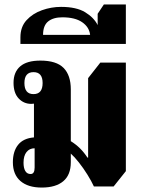

<svg xmlns="http://www.w3.org/2000/svg" viewBox="-20 -834 639 865"><path d="M168 11Q106 11 72 -18.5Q38 -48 38 -103Q38 -152 61.5 -181.5Q85 -211 133 -215V-367Q127 -366 121 -366Q87 -366 64 -390.5Q41 -415 41 -461Q41 -509 71 -535Q101 -561 162 -561Q234 -561 266.5 -528Q299 -495 299 -431V-198Q323 -183 341 -165Q359 -147 374 -124H377V-482L432 -552H547V-63L492 6H403Q392 -18 374 -47Q356 -76 335.5 -102Q315 -128 299 -142V-103Q299 -46 265 -17.5Q231 11 168 11ZM131 -410Q172 -410 172 -460Q172 -509 131 -509Q90 -509 90 -460Q90 -410 131 -410ZM118 -50Q136 -50 136 -79V-166Q113 -166 99.5 -149Q86 -132 86 -101Q86 -77 94 -63.5Q102 -50 118 -50Z M72 -636V-666Q72 -713 99.5 -743Q127 -773 169 -788Q211 -803 255 -803Q324 -803 363.5 -779Q403 -755 420 -721V-772L448 -814H547V-636ZM174 -677H386Q382 -712 350 -734Q318 -756 261 -756Q220 -756 197 -737.5Q174 -719 174 -677Z"/></svg>

Font: Noto Serif Thai Condensed Black
Style: Regular
Weight: 900
Width: 3
Designer: Monotype Design Team
Foundry: Monotype Imaging Inc.
Version: Version 2.002; ttfautohint (v1.8.4.7-5d5b)